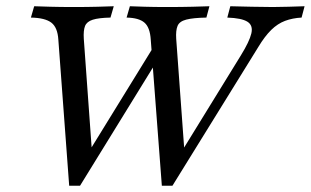

<svg xmlns="http://www.w3.org/2000/svg" viewBox="-20 -591 996 615"><path d="M498.4 4 462.9 -463.7Q460.5 -503.2 442.7 -518.5Q425 -533.9 385.5 -534.7L396 -571Q413.7 -570.2 444 -569.4Q474.2 -568.5 513.7 -568.5Q561.3 -568.5 596.4 -569.4Q631.5 -570.2 650.8 -571L641.1 -534.7Q598.4 -533.9 576.6 -528.2Q554.8 -522.6 548.8 -508.1Q542.7 -493.5 544.4 -466.9L571.8 -91.1L550 -86.3L751.6 -413.7Q779 -458.1 785.1 -483.9Q791.1 -509.7 772.6 -521.4Q754 -533.1 708.1 -534.7L717.7 -571Q751.6 -570.2 786.3 -569.4Q821 -568.5 854 -568.5Q879.8 -568.5 904.4 -569.4Q929 -570.2 955.6 -571L946 -534.7Q916.9 -533.1 893.1 -524.2Q869.4 -515.3 848.8 -495.2Q828.2 -475 807.3 -440.3L532.3 4ZM201.6 4 166.9 -463.7Q164.5 -503.2 144.4 -518.5Q124.2 -533.9 79 -534.7L89.5 -571Q108.9 -570.2 141.5 -569.4Q174.2 -568.5 216.1 -568.5Q260.5 -568.5 293.1 -569.4Q325.8 -570.2 344.4 -571L333.9 -534.7Q296 -533.9 277 -527.8Q258.1 -521.8 252.4 -507.7Q246.8 -493.5 248.4 -466.9L275.8 -87.1L250.8 -82.3L495.2 -479L503.2 -429L236.3 4Z"/></svg>

Font: Playfair 9pt
Style: Italic
Weight: 400
Italic angle: -15.6°
Designer: Claus Eggers Sørensen
Foundry: Claus Eggers Sørensen
Version: Version 2.001;gftools[0.9.30]